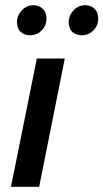

<svg xmlns="http://www.w3.org/2000/svg" viewBox="-20 -715 396 735"><path d="M95 -580Q73 -580 59 -593Q45 -606 45 -630Q45 -656 63.5 -675.5Q82 -695 108 -695Q129 -695 143.5 -681.5Q158 -668 158 -644Q158 -617 139.5 -598.5Q121 -580 95 -580ZM293 -580Q271 -580 257 -593Q243 -606 243 -630Q243 -656 261.5 -675.5Q280 -695 306 -695Q328 -695 342 -681.5Q356 -668 356 -644Q356 -617 337.5 -598.5Q319 -580 293 -580ZM22 0 121 -491H228L130 0Z"/></svg>

Font: TypoPRO Source Sans Pro
Style: Italic
Weight: 600
Italic angle: -11°
Designer: Paul D. Hunt
Foundry: Adobe Systems Incorporated
Version: Version 1.075;PS 2.000;hotconv 1.0.86;makeotf.lib2.5.63406